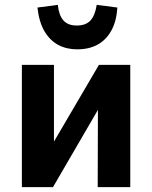

<svg xmlns="http://www.w3.org/2000/svg" viewBox="-20 -770 625 790"><path d="M70 0V-503H202V-155H183L387 -503H516V0H382L383 -349H401L198 0ZM298 -567Q254 -567 220 -585Q186 -603 163.5 -640.5Q141 -678 134 -739L218 -750Q222 -708 240.5 -686.5Q259 -665 296 -665Q333 -665 352 -685.5Q371 -706 378 -750L463 -739Q459 -681 437.5 -643Q416 -605 381 -586Q346 -567 298 -567Z"/></svg>

Font: Nunito Sans 7pt Condensed ExtraBold
Style: Regular
Weight: 800
Width: 3
Designer: Vernon Adams
Foundry: Vernon Adams
Version: Version 3.101;gftools[0.9.27]